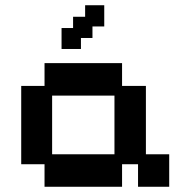

<svg xmlns="http://www.w3.org/2000/svg" viewBox="-20 -702 727 733"><path d="M150 11V-75H61V-374H150V-461H446V-374H537V-113H626V11H507V-75H446V11ZM179 -113H417V-337H179ZM215 -515V-595H259V-638H305V-682H378V-601H333V-557H289V-515Z"/></svg>

Font: Pixelify Sans SemiBold
Style: Regular
Weight: 600
Designer: Stefie Justprince
Foundry: Typecalism Foundryline
Version: Version 1.000